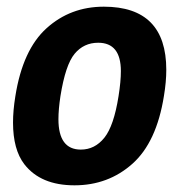

<svg xmlns="http://www.w3.org/2000/svg" viewBox="-20 -542 549 575"><path d="M53 -50Q19 -94 19 -175Q19 -211 26 -254Q48 -393 119.5 -457.5Q191 -522 291 -522Q478 -522 478 -333Q478 -297 471 -255Q449 -116 376.5 -51.5Q304 13 203 13Q102 13 53 -50ZM342 -329Q342 -414 274 -414Q231 -414 203.5 -381Q176 -348 161 -254Q155 -214 155 -185Q155 -94 222 -94Q264 -94 292.5 -129.5Q321 -165 335 -254Q342 -298 342 -329Z"/></svg>

Font: Rambla
Style: Bold Italic
Weight: 700
Italic angle: -12°
Designer: Martin Sommaruga
Foundry: Martin Sommaruga
Version: Version 1.001